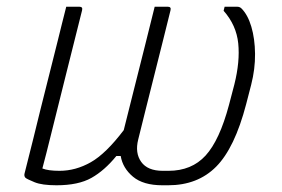

<svg xmlns="http://www.w3.org/2000/svg" viewBox="-20 -546 840 571"><path d="M177 -526H216Q227 -526 224 -515Q200 -418 176.5 -325.5Q153 -233 130 -139Q124 -114 118 -91Q112 -68 106 -45Q123 -38 157 -38Q205 -38 250 -63.5Q295 -89 348 -159Q362 -214 378.5 -280.5Q395 -347 411.5 -411.5Q428 -476 440 -526H479Q490 -526 487 -515Q478 -479 465.5 -428.5Q453 -378 439 -323Q425 -268 412.5 -217.5Q400 -167 391 -131Q381 -91 400 -64.5Q419 -38 464 -38H481Q550 -38 591.5 -83.5Q633 -129 661 -234L677 -295Q694 -363 688.5 -417Q683 -471 645 -514L648 -526H685Q693 -526 698 -521Q717 -502 727.5 -466.5Q738 -431 738.5 -386Q739 -341 727 -294L712 -236Q678 -106 623 -50.5Q568 5 480 5H463Q406 5 375.5 -20.5Q345 -46 339 -82H326Q291 -39 252 -17Q213 5 148 5Q105 5 83 -4Q61 -13 56 -17Q51 -22 53 -30Q68 -89 79 -133.5Q90 -178 100 -219Q110 -260 122.5 -308.5Q135 -357 152 -426Q157 -446 164 -474.5Q171 -503 177 -526Z"/></svg>

Font: Recursive Sn Lnr St Lt
Style: Italic
Weight: 300
Italic angle: -15°
Version: Version 1.079;hotconv 1.0.112;makeotfexe 2.5.65598; ttfautoh